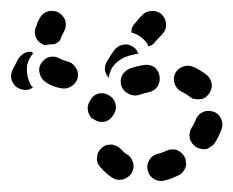

<svg xmlns="http://www.w3.org/2000/svg" viewBox="-20 -309 423 348"><path d="M316 -5Q318 -10 317 -15Q317 -20 315 -24Q310 -33 301 -37Q291 -40 282 -36Q274 -32 265 -30Q255 -27 250 -18Q245 -9 248 1Q251 11 260 16Q269 21 279 18Q291 15 303 9Q308 7 311 3Q314 0 316 -5ZM204 16Q209 14 213 11Q217 8 219 4Q224 -5 221 -15Q218 -25 209 -30Q204 -33 200 -38Q196 -42 192 -44Q188 -46 183 -47Q178 -47 173 -46Q168 -44 164 -41Q161 -38 158 -33Q156 -29 156 -24Q155 -19 157 -14Q158 -10 162 -6Q172 6 185 14Q189 16 194 17Q199 17 204 16ZM380 -95Q375 -105 365 -107Q355 -110 346 -105Q337 -100 334 -90Q333 -88 332 -86Q330 -81 327 -77Q322 -68 324 -58Q327 -48 336 -42Q340 -40 345 -39Q350 -38 355 -39Q359 -41 363 -44Q367 -46 370 -51Q374 -57 377 -64Q380 -70 382 -76Q385 -86 380 -95ZM140 -105Q142 -100 145 -96Q149 -93 153 -91Q162 -86 172 -89Q182 -93 186 -102Q187 -103 187 -103Q192 -112 189 -122Q186 -132 176 -137Q167 -142 157 -139Q148 -136 143 -126Q142 -125 142 -124Q139 -119 139 -114Q139 -110 140 -105ZM297 -175Q293 -165 297 -156Q301 -146 311 -142Q317 -139 322 -135Q326 -132 330 -130Q335 -129 340 -129Q345 -129 350 -131Q354 -133 357 -137Q364 -145 364 -155Q363 -165 356 -172Q344 -182 330 -188Q320 -192 311 -188Q301 -184 297 -175ZM200 -153Q204 -143 213 -139Q222 -134 232 -137Q241 -140 250 -142Q260 -144 266 -153Q271 -162 269 -172Q267 -182 259 -188Q250 -193 240 -191Q227 -189 216 -185Q206 -181 201 -172Q197 -163 200 -153ZM1 -164Q0 -168 0 -173Q1 -178 3 -183L13 -202Q17 -208 23 -212Q30 -216 37 -215Q39 -214 40 -212Q38 -210 36 -207Q31 -199 29 -190Q28 -181 30 -171Q32 -161 37 -153Q39 -152 40 -151Q34 -146 27 -146Q20 -146 14 -149Q9 -151 6 -155Q3 -159 1 -164ZM121 -168Q123 -178 117 -187Q111 -196 101 -198Q94 -200 90 -202Q85 -205 80 -206Q76 -207 71 -206Q66 -205 62 -202Q58 -199 55 -195Q49 -186 52 -176Q54 -166 63 -160Q74 -152 91 -149Q101 -147 110 -153Q118 -158 121 -168ZM203 -228Q213 -230 221 -224Q225 -222 227 -219Q229 -216 231 -212Q219 -210 208 -206Q200 -203 193 -197Q185 -191 181 -182Q178 -175 177 -168Q171 -175 170 -183Q170 -191 174 -198Q180 -208 187 -218Q193 -226 203 -228ZM224 -266 235 -279Q236 -279 236 -280Q236 -280 237 -280Q237 -281 238 -282Q245 -289 255 -289Q265 -290 273 -283Q280 -276 281 -266Q282 -256 275 -248L261 -233Q259 -230 256 -228Q253 -226 249 -225Q248 -228 247 -230Q242 -237 234 -243Q227 -248 218 -250Q218 -250 218 -250Q218 -254 219 -258Q221 -263 224 -266ZM45 -260Q46 -262 47 -264Q47 -266 47 -267Q48 -268 49 -270L52 -276Q54 -280 58 -284Q62 -287 66 -288Q71 -290 76 -289Q81 -289 85 -287Q94 -282 98 -273Q101 -263 97 -254Q94 -248 91 -242Q90 -237 87 -234Q83 -231 79 -229Q73 -229 66 -228Q64 -227 62 -227Q61 -227 61 -227Q60 -227 59 -228Q49 -232 45 -241Q41 -251 45 -260Z"/></svg>

Font: FRB American Cursive Guidelines Dashed Black
Style: Bold Italic
Weight: 900
Italic angle: -25°
Version: Version 2.0;Modular Font Editor K font №1